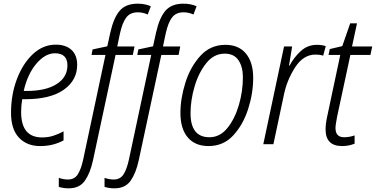

<svg xmlns="http://www.w3.org/2000/svg" viewBox="-20 -785 2046 1045"><path d="M326 -21V-70Q298 -55 270 -46Q242 -37 209 -37Q95 -37 95 -175Q95 -211 101 -245H117Q254 -245 327 -296.5Q400 -348 400 -432Q400 -485 369 -513.5Q338 -542 284 -542Q214 -542 159 -490.5Q104 -439 72 -354.5Q40 -270 40 -171Q40 -81 83.5 -35.5Q127 10 198 10Q237 10 269 1.5Q301 -7 326 -21ZM279 -495Q347 -495 347 -429Q347 -365 288.5 -327.5Q230 -290 125 -290H109Q130 -382 178 -438.5Q226 -495 279 -495Z M486 88 609 -486H703L712 -532H618L633 -603Q646 -662 667.5 -690Q689 -718 730 -718Q758 -718 784 -706L801 -751Q769 -765 729 -765Q664 -765 631 -726Q598 -687 580 -606L564 -533L484 -516L478 -486H554L433 82Q422 134 404 163Q386 192 350 192Q325 192 300 183V232Q324 240 354 240Q413 240 442 198.5Q471 157 486 88Z M735 88 858 -486H952L961 -532H867L882 -603Q895 -662 916.5 -690Q938 -718 979 -718Q1007 -718 1033 -706L1050 -751Q1018 -765 978 -765Q913 -765 880 -726Q847 -687 829 -606L813 -533L733 -516L727 -486H803L682 82Q671 134 653 163Q635 192 599 192Q574 192 549 183V232Q573 240 603 240Q662 240 691 198.5Q720 157 735 88Z M1358 -361Q1358 -446 1318.5 -493.5Q1279 -541 1207 -541Q1125 -541 1070.5 -481Q1016 -421 989 -335Q962 -249 962 -170Q962 -84 1002 -37Q1042 10 1115 10Q1196 10 1249.5 -48Q1303 -106 1330.5 -191.5Q1358 -277 1358 -361ZM1017 -169Q1017 -239 1039 -314Q1061 -389 1102.5 -441Q1144 -493 1203 -493Q1254 -493 1278 -457Q1302 -421 1302 -364Q1302 -288 1280 -213Q1258 -138 1217.5 -88Q1177 -38 1120 -38Q1017 -38 1017 -169Z M1468 0 1525 -268Q1541 -348 1586 -418Q1631 -488 1697 -488Q1720 -488 1739 -482L1753 -534Q1731 -541 1705 -541Q1654 -541 1617 -507Q1580 -473 1556 -428H1553L1570 -532H1526L1413 0Z M1910 -3V-48Q1882 -38 1853 -38Q1806 -38 1806 -88Q1806 -100 1809 -116.5Q1812 -133 1815 -151L1887 -486H1996L2006 -532H1896L1923 -658H1886L1843 -534L1775 -518L1768 -486H1832L1761 -152Q1752 -111 1752 -81Q1752 10 1842 10Q1878 10 1910 -3Z"/></svg>

Font: Noto Sans UI SemiCondensed Light
Style: Italic
Weight: 300
Width: 4
Designer: Monotype Design Team
Foundry: Monotype Imaging Inc.
Version: 1.001